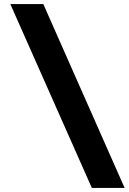

<svg xmlns="http://www.w3.org/2000/svg" viewBox="-20 -720 636 949"><path d="M434 209 31 -700H194L596 209Z"/></svg>

Font: Red Hat Text VF
Style: Regular
Weight: 300
Designer: Pentagram, MCKL
Foundry: Pentagram, MCKL
Version: Version 1.023